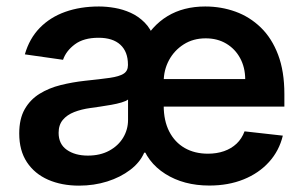

<svg xmlns="http://www.w3.org/2000/svg" viewBox="-20 -573 957 604"><path d="M638.5 10.7Q557.9 10.7 499.8 -26.1Q441.8 -62.9 423.3 -127.5L425.4 -431.8Q456.7 -491.8 506.9 -522.2Q557.2 -552.6 625.7 -552.6Q675.8 -552.6 720.7 -536.4Q765.6 -520.2 800.4 -486.5Q835.2 -452.8 854.9 -400.7Q874.6 -348.7 874.6 -277V-237.6H435V-324.2H751.4Q751.1 -361.2 735.4 -390.1Q719.8 -419 691.9 -435.7Q664.1 -452.4 627.1 -452.4Q587.7 -452.4 557.9 -433.4Q528.1 -414.4 511.5 -383.5Q495 -352.6 495 -316.4V-240.8Q495 -193.2 512.4 -159.3Q529.8 -125.4 561.1 -107.4Q592.3 -89.5 634.2 -89.5Q661.9 -89.5 684.8 -97.5Q707.7 -105.5 724.3 -121.1Q740.8 -136.7 749.3 -159.8L869.7 -146.3Q858.3 -98.7 826.3 -63.4Q794.4 -28.1 746.4 -8.7Q698.5 10.7 638.5 10.7ZM256.4 -83.5Q295.1 -83.5 323.5 -98.9Q351.9 -114.3 367.4 -139.9Q382.8 -165.5 382.8 -195.7V-259.9Q376.8 -255 362.4 -250.7Q348 -246.4 330.3 -243.3Q312.5 -240.1 295.1 -237.6Q277.7 -235.1 264.9 -233.3Q236.2 -229.4 213.4 -220.5Q190.7 -211.6 177.6 -195.8Q164.4 -180 164.4 -155.2Q164.4 -119.7 190.3 -101.6Q216.3 -83.5 256.4 -83.5ZM228.7 11Q174 11 131.4 -7.6Q88.8 -26.3 64.6 -62.9Q40.5 -99.4 40.5 -153.1Q40.5 -199.2 57.7 -229.4Q74.9 -259.6 104.4 -277.9Q133.9 -296.2 171 -305.4Q208.1 -314.6 247.5 -318.9Q295.8 -323.9 325.5 -328.1Q355.1 -332.4 368.8 -341.1Q382.5 -349.8 382.5 -367.9V-370Q382.5 -410.2 358.7 -432.2Q334.9 -454.2 290.1 -454.2Q243.3 -454.2 215.6 -433.6Q187.9 -413 178.3 -384.9L58.2 -402Q72.4 -451.7 105.1 -485.3Q137.8 -518.8 185.2 -535.7Q232.6 -552.6 291.2 -552.6Q315.3 -552.6 341.1 -548.1Q366.8 -543.7 391.2 -532.7Q415.5 -521.7 435 -502.1Q454.5 -482.6 465.2 -452.1L442.5 -92.7H433.6Q420.5 -62.1 389.7 -38.7Q359 -15.3 317.3 -2.1Q275.6 11 228.7 11Z"/></svg>

Font: InterMG SemiBold
Style: Regular
Weight: 600
Designer: Rasmus Andersson
Foundry: rsms
Version: Version 3.019;December 26, 2023;FontCreator 15.0.0.2955 64-b